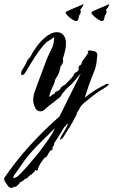

<svg xmlns="http://www.w3.org/2000/svg" viewBox="-48 -583 549 931"><path d="M6 328Q-1 328 -9 319Q-15 310 -21 302Q-28 292 -28 281Q29 197 97.5 122Q166 47 241 -19Q267 -72 292.5 -123.5Q318 -175 344 -227L320 -199Q308 -184 295 -171Q291 -168 286 -163.5Q281 -159 276 -154L260 -136Q256 -132 253 -127Q250 -122 247 -117Q244 -112 236 -106Q232 -103 228 -100Q224 -97 219 -93Q215 -89 210.5 -86Q206 -83 202 -80Q198 -76 194 -73.5Q190 -71 188 -69Q184 -65 179.5 -61.5Q175 -58 170 -53Q160 -43 148 -43Q130 -43 121.5 -62.5Q113 -82 113 -98Q113 -121 122 -143Q126 -154 130 -165Q134 -176 138 -187L180 -299Q185 -310 190.5 -322Q196 -334 202 -346Q214 -369 214 -395Q214 -398 215 -400Q215 -401 213 -403Q208 -398 201.5 -393.5Q195 -389 188 -385Q175 -378 164 -365Q138 -334 117 -300.5Q96 -267 76 -233Q74 -229 69.5 -224Q65 -219 60 -219Q54 -219 54 -226Q54 -237 66 -254.5Q78 -272 82 -285Q87 -296 93 -301Q96 -303 98.5 -306.5Q101 -310 103 -314Q113 -335 133 -361.5Q153 -388 178.5 -407.5Q204 -427 227 -427Q250 -427 261 -411Q272 -395 272 -375Q272 -355 267 -334.5Q262 -314 256 -296Q258 -294 258 -288Q258 -278 252 -270Q245 -262 244 -253Q240 -232 234 -221.5Q228 -211 218 -194Q220 -189 212 -172Q204 -155 201 -148Q198 -141 196 -135Q194 -129 192 -122V-117Q191 -115 191 -112Q194 -114 196.5 -116Q199 -118 200 -119Q203 -122 206.5 -124Q210 -126 214 -128Q215 -129 216 -129Q217 -129 218 -130Q219 -140 229 -140Q231 -141 233 -142.5Q235 -144 237 -145Q241 -149 243 -150Q247 -160 254 -164Q257 -166 260.5 -168.5Q264 -171 268 -173L301 -207Q305 -212 307.5 -216.5Q310 -221 311 -224Q313 -229 328 -237L333 -244V-251Q333 -256 334 -260Q335 -264 340 -266Q346 -269 348 -277Q350 -286 353 -289L371 -313Q373 -318 374 -319L380 -325V-326Q380 -328 379 -329Q377 -331 377 -333Q377 -336 380 -336L384 -339Q395 -338 409.5 -334.5Q424 -331 424 -316Q424 -314 423.5 -310Q423 -306 422 -301Q421 -268 408 -235Q401 -219 395 -203Q389 -187 383 -170Q378 -155 373 -140Q368 -125 363 -109Q385 -128 409 -143Q433 -158 459 -171Q467 -177 475 -177Q479 -177 479 -173Q479 -170 471 -165L460 -157Q437 -144 416.5 -129Q396 -114 376 -97Q369 -92 362 -86Q355 -80 349 -74Q344 -69 340 -61Q336 -52 331 -45Q329 -42 327 -39Q325 -36 324 -32Q323 -25 318 -17Q314 -10 310.5 -4Q307 2 304 9Q300 15 297 21Q294 27 290 34Q288 36 285 40Q282 44 279 50Q275 55 273 59.5Q271 64 269 66Q263 77 256.5 85Q250 93 246 93H243Q243 90 245 86Q246 84 247 81.5Q248 79 249 77Q257 64 268.5 45Q280 26 280 18Q280 16 278 16L270 28Q262 33 259 41L250 56L214 113Q215 114 215 116Q215 119 214 120Q213 121 213 122Q213 123 212 124L210 126Q206 130 206 137V138Q207 139 207 140Q207 144 203 145Q197 147 197 147L195 148Q193 154 188 159Q186 164 180.5 173Q175 182 169 181Q159 193 150 207Q141 221 135 236Q135 237 136 238V240Q136 244 131 244H128L125 243L124 242Q123 242 122 241Q120 252 111 256Q108 262 103 264Q99 265 93 271H92Q90 275 85 279Q80 283 76 284L75 285H73L71 286Q68 291 61.5 295Q55 299 50 301Q47 306 38.5 314.5Q30 323 25 323H21Q13 328 6 328ZM17 281Q23 279 29 277Q35 275 40 270Q49 262 67 242.5Q85 223 105 199Q125 175 141 156Q155 137 171.5 114.5Q188 92 201 71.5Q214 51 216 40Q201 55 187 69.5Q173 84 158 98Q127 128 98 161Q81 181 66 202Q51 223 37 244Q31 253 25 261Q17 270 16 280Q17 280 17 281ZM446 -481Q439 -481 427 -489Q415 -497 405 -507Q395 -517 395 -523Q395 -525 407.5 -531Q420 -537 437 -544Q454 -551 467 -556.5Q480 -562 481 -563V-561Q481 -557 476 -548.5Q471 -540 466 -536L469 -528L467 -517Q460 -509 458 -495Q456 -481 446 -481ZM321 -481Q314 -481 302 -489Q290 -497 280 -507Q270 -517 270 -523Q270 -525 282.5 -531Q295 -537 312 -544Q329 -551 342 -556.5Q355 -562 356 -563V-561Q356 -557 351 -548.5Q346 -540 341 -536L344 -528L342 -517Q335 -509 333 -495Q331 -481 321 -481Z"/></svg>

Font: Water Brush
Style: Regular
Weight: 400
Designer: Robert E. Leuschke
Foundry: Robert E. Leuschke
Version: Version 1.010; ttfautohint (v1.8.4.7-5d5b)